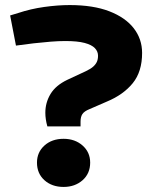

<svg xmlns="http://www.w3.org/2000/svg" viewBox="-20 -730 621 758"><path d="M167 -231Q163 -245 161 -258.5Q159 -272 159 -285Q159 -325 179.5 -359Q200 -393 246 -415L319 -449Q338 -458 348 -467Q358 -476 362.5 -486Q367 -496 367 -510Q367 -527 354.5 -540Q342 -553 314 -560.5Q286 -568 238 -568Q211 -568 180 -565.5Q149 -563 113 -559L43 -550L20 -669L53 -679Q101 -695 154.5 -702.5Q208 -710 255 -710Q348 -710 411.5 -685.5Q475 -661 508 -618.5Q541 -576 541 -521Q541 -447 504 -401.5Q467 -356 402 -329L333 -299Q313 -291 305.5 -280Q298 -269 298 -250V-231ZM231 8Q185 8 155.5 -18.5Q126 -45 126 -88Q126 -129 155.5 -155.5Q185 -182 231 -182Q276 -182 306 -155.5Q336 -129 336 -88Q336 -45 306 -18.5Q276 8 231 8Z"/></svg>

Font: REM Medium
Style: Bold
Weight: 700
Version: Version 1.005;gftools[0.9.28]